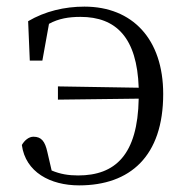

<svg xmlns="http://www.w3.org/2000/svg" viewBox="-20 -546 562 580"><path d="M155 -245 399 -248C396 -78 328 -16 216 -16C187 -16 162 -20 136 -31L123 -87C116 -119 105 -133 81 -133C67 -133 54 -122 46 -108C57 -26 132 14 219 14C373 14 473 -74 473 -262C473 -428 380 -526 235 -526C175 -526 116 -512 65 -482L70 -363H108L128 -474C157 -490 188 -495 223 -495C331 -495 394 -432 399 -281L155 -285Z"/></svg>

Font: Noto Serif HK Light
Style: Regular
Weight: 300
Designer: Ryoko NISHIZUKA 西塚涼子 (kana & ideographs); Frank Grießhammer (Latin, Greek & Cyrillic); Wenlong ZHANG 张文龙 (bopomofo); San
Foundry: Adobe
Version: Version 2.001;hotconv 1.1.0;makeotfexe 2.6.0